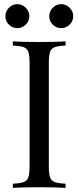

<svg xmlns="http://www.w3.org/2000/svg" viewBox="-20 -908 379 928"><path d="M297 -688Q261 -686 244.5 -680Q228 -674 222 -657Q216 -640 216 -602V-106Q216 -68 222 -51Q228 -34 244.5 -28Q261 -22 297 -20V0Q251 -3 170 -3Q84 -3 42 0V-20Q78 -22 94.5 -28Q111 -34 117 -51Q123 -68 123 -106V-602Q123 -640 117 -657Q111 -674 94.5 -680Q78 -686 42 -688V-708Q84 -705 170 -705Q250 -705 297 -708ZM122 -830Q122 -806 104.5 -789Q87 -772 64 -772Q40 -772 23 -789Q6 -806 6 -830Q6 -853 23 -870.5Q40 -888 64 -888Q87 -888 104.5 -870.5Q122 -853 122 -830ZM334 -830Q334 -806 316.5 -789Q299 -772 276 -772Q252 -772 235 -789Q218 -806 218 -830Q218 -853 235 -870.5Q252 -888 276 -888Q299 -888 316.5 -870.5Q334 -853 334 -830Z"/></svg>

Font: Playfair Display SC
Style: Regular
Weight: 400
Designer: Claus Eggers Sørensen
Foundry: Claus Eggers Sørensen
Version: Version 1.200; ttfautohint (v1.6)